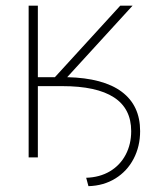

<svg xmlns="http://www.w3.org/2000/svg" viewBox="-20 -550 560 671"><path d="M80.1 -530.3H112.3V-280.3H171.9L400.4 -530.3H443.4L214.8 -280.3Q341.3 -277.3 405.5 -229.2Q469.7 -181.2 469.7 -91.8Q469.7 -38.6 447 4.9Q424.3 48.3 383.3 73.7Q342.3 99.1 289.1 100.6L281.2 71.3Q328.6 69.8 364.3 48.6Q399.9 27.3 419.2 -9.3Q438.5 -45.9 438.5 -91.8Q438.5 -249 197.3 -249H112.3V0H80.1Z"/></svg>

Font: Pretendard Thin
Style: Regular
Weight: 100
Designer: Base glyphs from Inter by Rasmus Andersson; Hangeul glyphs from Noto Sans CJK(Source Han Sans) by Jang Soo-young and Kan
Foundry: Kil Hyung-jin
Version: Version 1.309